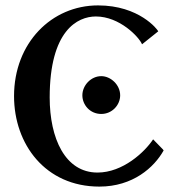

<svg xmlns="http://www.w3.org/2000/svg" viewBox="-20 -679 654 711"><path d="M583 -126 547 -163C516 -116 435 -40 341 -40C221 -40 164 -167 164 -318C164 -566 267 -618 335 -618C423 -618 495 -542 506 -515L566 -563C564 -569 496 -659 343 -659C171 -659 32 -520 32 -323C32 -145 148 12 348 12C472 12 551 -59 586 -122ZM355 -257C395 -257 425 -290 425 -326C425 -365 390 -397 355 -397C317 -397 285 -363 285 -326C285 -291 313 -257 355 -257Z"/></svg>

Font: Libertinus Serif
Style: Bold
Weight: 700
Designer: Philipp H. Poll, Khaled Hosny
Foundry: Caleb Maclennan
Version: Version 7.050;RELEASE